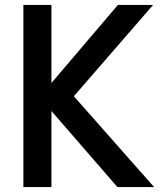

<svg xmlns="http://www.w3.org/2000/svg" viewBox="-20 -760 672 780"><path d="M75 -740V0H189V-309L457 0H606L280 -369L602 -740H459L189 -423V-740Z"/></svg>

Font: Malmofest Medium
Style: Regular
Weight: 500
Designer: Jonny Pinhorn (Poppins), Kolossal
Version: Version 1.004;Glyphs 3.1.2 (3151)